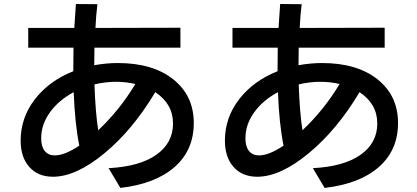

<svg xmlns="http://www.w3.org/2000/svg" viewBox="-20 -835 2040 940"><path d="M81.1 -146.5Q81.1 -258.8 150.9 -349.1Q220.7 -439.5 338.9 -486.3Q338.9 -562.5 339.8 -601.6H118.2V-698.2H343.8L351.6 -815.4L457 -814.5Q450.2 -761.7 447.3 -698.2L863.3 -699.2V-601.6H442.4Q441.4 -571.3 441.4 -515.6Q500 -526.4 556.6 -526.4Q728.5 -526.4 828.6 -446.3Q928.7 -366.2 928.7 -232.9Q928.7 -99.6 834.5 -17.1Q740.2 65.4 569.3 85L511.7 -11.7Q663.1 -19.5 745.1 -77.1Q827.1 -134.8 827.1 -230.5Q827.1 -326.2 740.2 -383.8Q630.9 -200.2 491.7 -85Q352.5 30.3 239.3 30.3Q166 30.3 123.5 -17.6Q81.1 -65.4 81.1 -146.5ZM181.6 -158.2Q181.6 -117.2 199.2 -95.7Q216.8 -74.2 248 -74.2Q296.9 -74.2 368.2 -122.1Q346.7 -228.5 340.8 -383.8Q267.6 -344.7 224.6 -285.2Q181.6 -225.6 181.6 -158.2ZM442.4 -421.9Q447.3 -282.2 460.9 -197.3Q566.4 -296.9 642.6 -423.8Q596.7 -434.6 547.4 -434.6Q498 -434.6 442.4 -421.9Z M1081.1 -146.5Q1081.1 -258.8 1150.9 -349.1Q1220.7 -439.5 1338.9 -486.3Q1338.9 -562.5 1339.8 -601.6H1118.2V-698.2H1343.8L1351.6 -815.4L1457 -814.5Q1450.2 -761.7 1447.3 -698.2L1863.3 -699.2V-601.6H1442.4Q1441.4 -571.3 1441.4 -515.6Q1500 -526.4 1556.6 -526.4Q1728.5 -526.4 1828.6 -446.3Q1928.7 -366.2 1928.7 -232.9Q1928.7 -99.6 1834.5 -17.1Q1740.2 65.4 1569.3 85L1511.7 -11.7Q1663.1 -19.5 1745.1 -77.1Q1827.1 -134.8 1827.1 -230.5Q1827.1 -326.2 1740.2 -383.8Q1630.9 -200.2 1491.7 -85Q1352.5 30.3 1239.3 30.3Q1166 30.3 1123.5 -17.6Q1081.1 -65.4 1081.1 -146.5ZM1181.6 -158.2Q1181.6 -117.2 1199.2 -95.7Q1216.8 -74.2 1248 -74.2Q1296.9 -74.2 1368.2 -122.1Q1346.7 -228.5 1340.8 -383.8Q1267.6 -344.7 1224.6 -285.2Q1181.6 -225.6 1181.6 -158.2ZM1442.4 -421.9Q1447.3 -282.2 1460.9 -197.3Q1566.4 -296.9 1642.6 -423.8Q1596.7 -434.6 1547.4 -434.6Q1498 -434.6 1442.4 -421.9Z"/></svg>

Font: GenEi M Gothic v2 Medium
Style: Regular
Weight: 500
Version: Version 2.0